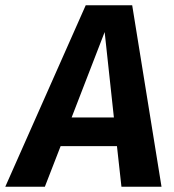

<svg xmlns="http://www.w3.org/2000/svg" viewBox="-67 -712 664 732"><path d="M396 0 378.9 -154.8H164.1L104 0H-46.9L259.8 -691.9H437L548.8 0ZM206.1 -264.2H367.2L332 -589.8Z"/></svg>

Font: FiraGO SemiBold
Style: Italic
Weight: 600
Italic angle: -8°
Designer: bBox Type GmbH
Foundry: bBox Type GmbH
Version: Version 1.001;PS 001.001;hotconv 1.0.88;makeotf.lib2.5.64775